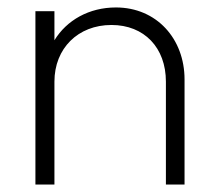

<svg xmlns="http://www.w3.org/2000/svg" viewBox="-20 -495 581 515"><path d="M425 -276V0H475V-282C475 -391 400 -475 291 -475C219 -475 159 -441 126 -387V-465H75V0H126V-276C126 -365 189 -428 279 -428C367 -428 425 -367 425 -276Z"/></svg>

Font: MV Cash ExtraLight
Style: Regular
Weight: 200
Designer: Rodrigo Fuenzalida
Foundry: fragTYPE
Version: Version 1.100;Glyphs 3.1.2 (3151)